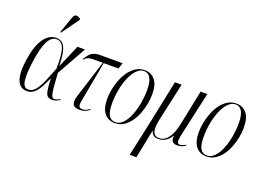

<svg xmlns="http://www.w3.org/2000/svg" viewBox="-138 -1172 2460 1777"><g transform="rotate(20 1092.0 -283.0)"><path d="M152 10Q112 10 84 -16Q56 -42 46 -100.5Q36 -159 50 -257Q70 -399 120.5 -473Q171 -547 245 -547Q281 -547 305 -525.5Q329 -504 342 -453.5Q355 -403 356 -315H359L454 -536H528L366 -247Q371 -169 375 -121.5Q379 -74 384.5 -49.5Q390 -25 398 -16.5Q406 -8 418 -8Q430 -8 445.5 -14.5Q461 -21 471 -28L475 -19Q460 -10 441.5 -2Q423 6 399 6Q371 6 355.5 -7.5Q340 -21 332.5 -59.5Q325 -98 323 -174H320Q298 -123 275 -81.5Q252 -40 222.5 -15Q193 10 152 10ZM161 -8Q200 -8 230 -45.5Q260 -83 286.5 -145Q313 -207 341 -280Q343 -421 321.5 -478.5Q300 -536 251 -536Q199 -536 165.5 -472Q132 -408 113 -269Q94 -136 104 -72Q114 -8 161 -8ZM265 -606 257 -609 316 -776Q327 -805 349 -804Q371 -803 389 -785L387 -775Z M673 6Q619 6 604.5 -22.5Q590 -51 607 -104L725 -477H648Q618 -477 600 -474.5Q582 -472 569 -464Q556 -456 542 -441L537 -444Q555 -474 572.5 -494.5Q590 -515 615.5 -525.5Q641 -536 681 -536H899L879 -477H734L661 -81Q653 -40 660.5 -24Q668 -8 696 -8Q715 -8 732.5 -17Q750 -26 762 -36L767 -28Q741 -9 720 -1.5Q699 6 673 6Z M1017 10Q954 10 915.5 -36.5Q877 -83 877 -179Q877 -223 886.5 -272.5Q896 -322 915 -370.5Q934 -419 962.5 -458.5Q991 -498 1029.5 -522Q1068 -546 1116 -546Q1175 -546 1215 -501.5Q1255 -457 1255 -355Q1255 -312 1245.5 -262.5Q1236 -213 1217.5 -165Q1199 -117 1170.5 -77.5Q1142 -38 1103.5 -14Q1065 10 1017 10ZM1020 0Q1063 0 1096 -35.5Q1129 -71 1151.5 -128Q1174 -185 1185.5 -251Q1197 -317 1197 -377Q1197 -459 1175 -497.5Q1153 -536 1112 -536Q1071 -536 1038 -501Q1005 -466 981.5 -409.5Q958 -353 946 -286.5Q934 -220 934 -156Q934 -70 956.5 -35Q979 0 1020 0Z M1250 238 1330 -131 1414 -536H1480L1398 -164Q1380 -85 1391.5 -42.5Q1403 0 1452 0Q1504 0 1540.5 -49Q1577 -98 1595 -186L1667 -536H1733L1636 -99Q1625 -47 1629.5 -27.5Q1634 -8 1653 -8Q1661 -8 1674.5 -12Q1688 -16 1709 -28L1712 -19Q1673 6 1631 6Q1563 6 1576 -70H1574Q1552 -32 1520 -11Q1488 10 1448 10Q1412 10 1395.5 -6.5Q1379 -23 1375 -45H1373L1316 238Z M1919 10Q1856 10 1817.5 -36.5Q1779 -83 1779 -179Q1779 -223 1788.5 -272.5Q1798 -322 1817 -370.5Q1836 -419 1864.5 -458.5Q1893 -498 1931.5 -522Q1970 -546 2018 -546Q2077 -546 2117 -501.5Q2157 -457 2157 -355Q2157 -312 2147.5 -262.5Q2138 -213 2119.5 -165Q2101 -117 2072.5 -77.5Q2044 -38 2005.5 -14Q1967 10 1919 10ZM1922 0Q1965 0 1998 -35.5Q2031 -71 2053.5 -128Q2076 -185 2087.5 -251Q2099 -317 2099 -377Q2099 -459 2077 -497.5Q2055 -536 2014 -536Q1973 -536 1940 -501Q1907 -466 1883.5 -409.5Q1860 -353 1848 -286.5Q1836 -220 1836 -156Q1836 -70 1858.5 -35Q1881 0 1922 0Z"/></g></svg>

Font: Noto Serif Display ExtraCondensed Light
Style: Italic
Weight: 300
Width: 2
Italic angle: -12°
Designer: Monotype Design Team
Foundry: Monotype Imaging Inc.
Version: Version 2.009